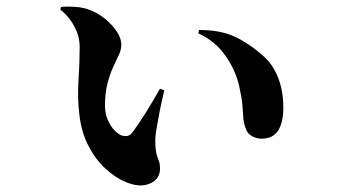

<svg xmlns="http://www.w3.org/2000/svg" viewBox="-20 -540 1040 576"><path d="M357 6Q326 -7 296.5 -34Q267 -61 245.5 -102Q224 -143 218 -197Q212 -245 215.5 -298.5Q219 -352 219 -399Q219 -422 211.5 -442Q204 -462 191 -480Q178 -498 161 -511L163 -519Q179 -521 204.5 -519.5Q230 -518 250 -510Q273 -501 294.5 -484Q316 -467 330 -446Q344 -425 344 -406Q344 -391 336.5 -375.5Q329 -360 319.5 -339Q310 -318 302.5 -290Q295 -262 295 -222Q295 -199 303.5 -180Q312 -161 323 -149.5Q334 -138 344 -134Q353 -131 361 -132Q369 -133 376 -141Q396 -168 417 -201.5Q438 -235 460 -274L473 -269Q465 -237 459 -206Q453 -175 449 -150.5Q445 -126 446 -111Q447 -85 450.5 -74Q454 -63 457 -56Q460 -49 460 -34Q460 -3 430 10.5Q400 24 357 6ZM764 -124Q750 -124 736 -131.5Q722 -139 717 -155Q711 -171 710 -187.5Q709 -204 707 -226.5Q705 -249 697 -284Q686 -331 655.5 -374Q625 -417 575 -440L577 -450Q640 -450 682 -431Q724 -412 763 -378Q788 -358 802.5 -332Q817 -306 823.5 -277.5Q830 -249 830 -217Q830 -173 814.5 -148.5Q799 -124 764 -124Z"/></svg>

Font: Noto Serif JP ExtraBold
Style: Regular
Weight: 800
Designer: Ryoko NISHIZUKA 西塚涼子 (kana & ideographs); Frank Grießhammer (Latin, Greek & Cyrillic); Wenlong ZHANG 张文龙 (bopomofo); San
Foundry: Adobe
Version: Version 2.003-H1;hotconv 1.1.1;makeotfexe 2.6.0